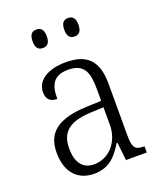

<svg xmlns="http://www.w3.org/2000/svg" viewBox="-139 -830 779 928"><g transform="rotate(-20 250.5 -365.5)"><path d="M322 -646C343 -646 359 -658 359 -693C359 -730 343 -741 322 -741C301 -741 286 -730 286 -693C286 -658 301 -646 322 -646ZM159 -646C181 -646 196 -658 196 -693C196 -730 181 -741 159 -741C138 -741 123 -730 123 -693C123 -658 138 -646 159 -646ZM185 10C267 10 304 -40 336 -92H341L351 0H458V-32H454C410 -32 398 -46 398 -111V-375C398 -493 348 -544 239 -544C142 -544 86 -503 86 -445C86 -408 105 -391 140 -391C140 -462 160 -506 237 -506C320 -506 336 -454 336 -372V-310L259 -307C116 -301 48 -254 48 -148C48 -40 107 10 185 10ZM200 -33C139 -33 112 -79 112 -145C112 -224 151 -269 269 -274L336 -277V-185C336 -103 280 -33 200 -33Z"/></g></svg>

Font: Noto Serif Thai SemiCondensed Light
Style: Regular
Weight: 300
Width: 4
Designer: Monotype Design Team
Foundry: Monotype Imaging Inc.
Version: Version 2.002